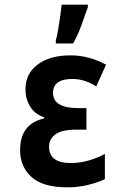

<svg xmlns="http://www.w3.org/2000/svg" viewBox="-20 -792 540 822"><path d="M293 -606Q314 -643 328.5 -684Q343 -725 356 -761V-772H244Q243 -759 238.5 -727.5Q234 -696 229 -665Q224 -634 219 -620V-606ZM429 -25V-133Q400 -117 362 -105.5Q324 -94 283 -94Q190 -94 190 -164Q190 -197 217.5 -217Q245 -237 309 -237H350V-329H317Q207 -329 207 -394Q207 -454 290 -454Q342 -454 392 -422L434 -515Q360 -555 282 -555Q194 -555 141.5 -516Q89 -477 89 -409Q89 -369 109 -336Q129 -303 169 -290V-285Q66 -262 66 -149Q66 -79 114.5 -34.5Q163 10 269 10Q314 10 355.5 0Q397 -10 429 -25Z"/></svg>

Font: Noto Sans Mono UI Condensed
Style: Bold
Weight: 700
Width: 3
Designer: Monotype Design team
Foundry: Monotype Imaging Inc.
Version: 1.000